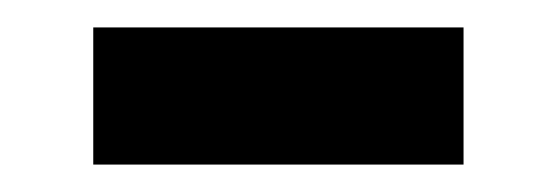

<svg xmlns="http://www.w3.org/2000/svg" viewBox="-20 -325 398 140"><path d="M48 -205H318V-305H48Z"/></svg>

Font: Source Serif Pro Black
Style: Italic
Weight: 900
Italic angle: -12°
Designer: Frank Grießhammer
Foundry: Adobe Systems Incorporated
Version: Version 3.001;hotconv 1.0.111;makeotfexe 2.5.65597